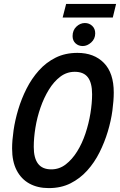

<svg xmlns="http://www.w3.org/2000/svg" viewBox="-20 -949 615 984"><path d="M230 15Q173 15 131 -8Q89 -31 65.5 -76Q42 -121 42 -188Q42 -229 49.5 -281Q57 -333 73.5 -388Q90 -443 116 -494.5Q142 -546 179 -587.5Q216 -629 265 -653.5Q314 -678 377 -678Q462 -678 512.5 -626.5Q563 -575 563 -475Q563 -434 556 -382Q549 -330 532.5 -275Q516 -220 490 -168Q464 -116 427 -75Q390 -34 341.5 -9.5Q293 15 230 15ZM243 -81Q284 -81 317 -106.5Q350 -132 375.5 -173Q401 -214 418 -265Q435 -316 443.5 -368.5Q452 -421 452 -466Q452 -524 430.5 -552.5Q409 -581 363 -581Q322 -581 289 -556Q256 -531 230.5 -489.5Q205 -448 187.5 -397.5Q170 -347 161.5 -294.5Q153 -242 153 -196Q153 -139 175 -110Q197 -81 243 -81ZM404 -713Q382 -713 367 -727Q352 -741 352 -764Q352 -794 371.5 -812.5Q391 -831 415 -831Q437 -831 452.5 -816.5Q468 -802 468 -778Q468 -750 447.5 -731.5Q427 -713 404 -713ZM301 -859 319 -929H575L558 -859Z"/></svg>

Font: Ubuntu Sans Mono Medium
Style: Italic
Weight: 500
Italic angle: -13.5°
Monospace: yes
Designer: Dalton Maag Ltd
Foundry: Dalton Maag Ltd
Version: Version 1.006